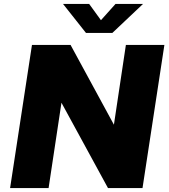

<svg xmlns="http://www.w3.org/2000/svg" viewBox="-20 -950 852 970"><path d="M31 0 141.5 -723H336.5L555.5 -320L616 -723H810.5L700 0H525.5L290.5 -431L225.5 0ZM414.5 -783.5 298.5 -930H430.5L490 -848L563.5 -930H702.5L547.5 -783.5Z"/></svg>

Font: Public Sans Thin Black
Style: Italic
Weight: 900
Italic angle: -8°
Version: Version 2.001